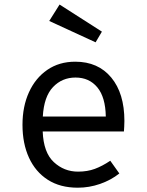

<svg xmlns="http://www.w3.org/2000/svg" viewBox="-20 -827 655 858"><path d="M170.8 -239.5Q174.4 -145.6 220.3 -102.8Q266.2 -60 328.7 -60Q370.3 -60 403.6 -72.3Q436.9 -84.6 472.8 -108.7L513.3 -51.8Q475.9 -22.1 427.2 -5.1Q378.5 11.8 327.7 11.8Q248.7 11.8 193.6 -23.6Q138.5 -59 109.5 -122.3Q80.5 -185.6 80.5 -269.2Q80.5 -351.3 109.5 -414.9Q138.5 -478.5 191.5 -514.9Q244.6 -551.3 316.4 -551.3Q418.5 -551.3 477.2 -480.5Q535.9 -409.7 535.9 -286.7Q535.9 -272.8 535.1 -260.5Q534.4 -248.2 533.8 -239.5ZM317.4 -480.5Q257.4 -480.5 216.9 -437.9Q176.4 -395.4 171.3 -306.2H452.8Q451.3 -392.8 414.9 -436.7Q378.5 -480.5 317.4 -480.5ZM407.2 -637.9 200 -733.3 246.2 -806.7 435.4 -685.6Z"/></svg>

Font: FiraCode Nerd Font
Style: Regular
Weight: 400
Designer: Carrois Corporate, Edenspiekermann AG, Nikita Prokopov
Foundry: Carrois Corporate, Edenspiekermann AG, Nikita Prokopov
Version: Version 6.002;Nerd Fonts 2.1.0